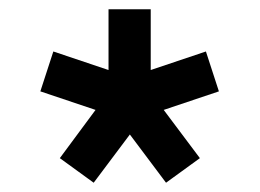

<svg xmlns="http://www.w3.org/2000/svg" viewBox="-20 -765 560 414"><path d="M182 -371 260 -475 338 -371 411 -424 333 -528 452 -568 424 -654 305 -614V-745H214V-614L95 -654L67 -568L186 -528L109 -424Z"/></svg>

Font: Mluvka SemiBold
Style: Regular
Weight: 600
Designer: Modified by Jiří Krblich, Original typeface by Gumpita Rahayu
Foundry: Gumpita Rahayu & Jiří Krblich
Version: Version 2.000;Glyphs 3.1.1 (3134)